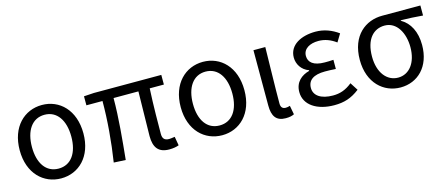

<svg xmlns="http://www.w3.org/2000/svg" viewBox="-43 -992 3337 1441"><g transform="rotate(-15 1625.5 -272.0)"><path d="M299 13C435 13 546 -90 546 -271C546 -453 435 -557 299 -557C163 -557 51 -453 51 -271C51 -90 163 13 299 13ZM299 -63C202 -63 146 -144 146 -271C146 -397 202 -481 299 -481C396 -481 452 -397 452 -271C452 -144 396 -63 299 -63Z M1138 13C1170 13 1194 8 1213 1L1201 -68C1180 -65 1167 -63 1157 -63C1123 -63 1106 -78 1106 -116C1106 -169 1107 -344 1114 -468H1224V-543H700L622 -538V-468H747C747 -321 733 -153 709 0L801 5C816 -146 833 -315 833 -468H1026C1025 -348 1020 -179 1020 -122C1020 -34 1054 13 1138 13Z M1550 13C1686 13 1797 -90 1797 -271C1797 -453 1686 -557 1550 -557C1414 -557 1302 -453 1302 -271C1302 -90 1414 13 1550 13ZM1550 -63C1453 -63 1397 -144 1397 -271C1397 -397 1453 -481 1550 -481C1647 -481 1703 -397 1703 -271C1703 -144 1647 -63 1550 -63Z M2043 13C2074 13 2093 8 2109 0L2096 -69C2084 -65 2073 -63 2063 -63C2040 -63 2025 -75 2025 -106C2025 -237 2030 -396 2032 -543H1940V-113C1940 -32 1968 13 2043 13Z M2421 13C2496 13 2553 -4 2618 -54L2579 -115C2528 -74 2483 -60 2430 -60C2338 -60 2283 -97 2283 -157C2283 -218 2328 -250 2417 -250C2444 -250 2470 -249 2501 -247V-318C2475 -316 2455 -316 2434 -316C2346 -316 2309 -350 2309 -399C2309 -455 2361 -484 2428 -484C2478 -484 2522 -467 2564 -436L2601 -497C2550 -534 2491 -557 2425 -557C2314 -557 2218 -509 2218 -411C2218 -360 2248 -310 2304 -290V-285C2243 -269 2191 -228 2191 -150C2191 -49 2287 13 2421 13Z M2936 13C3069 13 3173 -85 3173 -254C3173 -357 3133 -432 3066 -470V-474C3126 -473 3176 -470 3237 -465V-543H2940C2812 -543 2692 -456 2692 -265C2692 -86 2805 13 2936 13ZM2937 -63C2850 -63 2787 -141 2787 -265C2787 -402 2852 -467 2938 -467C3032 -467 3084 -370 3084 -261C3084 -139 3023 -63 2937 -63Z"/></g></svg>

Font: DAIFUKU Sans JP
Style: Regular
Weight: 400
Designer: Original font ‘Source Han Sans JP’ : Ryoko NISHIZUKA  (kana, bopomofo & ideographs); Paul D. Hunt (Latin, Greek & Cyrill
Foundry: Daifuku
Version: Version 1.001